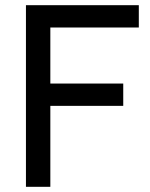

<svg xmlns="http://www.w3.org/2000/svg" viewBox="-20 -720 580 740"><path d="M80 -700H515V-614H174V-398H455V-312H174V0H80Z"/></svg>

Font: PT Root UI Medium
Style: Regular
Weight: 500
Designer: Vitaly Kuzmin
Foundry: ParaType Ltd.
Version: Version 2.001G